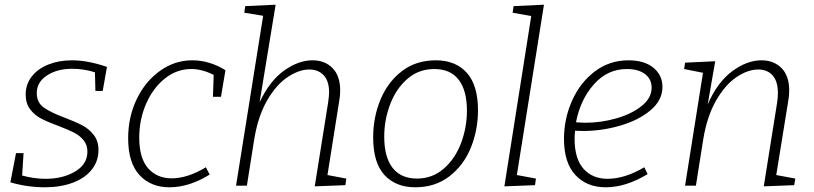

<svg xmlns="http://www.w3.org/2000/svg" viewBox="-20 -788 3455 815"><path d="M136 -393Q136 -353 166 -331.5Q196 -310 256 -288Q303 -270 331 -255Q359 -240 378.5 -214.5Q398 -189 398 -151Q398 -104 369.5 -68Q341 -32 289 -12.5Q237 7 171 7Q96 7 24 -14L48 -138H80L74 -43Q124 -29 174 -29Q247 -29 299 -60Q351 -91 351 -144Q351 -173 334.5 -193Q318 -213 294.5 -225Q271 -237 229 -253Q183 -270 155 -284.5Q127 -299 108 -324Q89 -349 89 -387Q89 -430 114.5 -463Q140 -496 185 -514Q230 -532 285 -532Q353 -532 434 -504L416 -402H385L383 -481Q337 -496 286 -496Q222 -496 179 -467.5Q136 -439 136 -393Z M937 -490 918 -377H884L887 -470Q838 -495 792 -495Q730 -495 679.5 -454.5Q629 -414 600 -347Q571 -280 571 -204Q571 -117 608.5 -74Q646 -31 709 -31Q776 -31 854 -78L870 -47Q783 7 699 7Q620 7 572 -45Q524 -97 524 -201Q524 -292 560.5 -367.5Q597 -443 659.5 -487.5Q722 -532 796 -532Q869 -532 937 -490Z M1370 -45 1450 -30 1446 -2 1316 3 1373 -354Q1377 -384 1377 -395Q1377 -444 1354 -468.5Q1331 -493 1293 -493Q1249 -493 1200.5 -460.5Q1152 -428 1113.5 -361Q1075 -294 1059 -196L1028 0H982L1097 -721L1017 -734L1021 -762L1150 -768L1082 -354Q1125 -445 1186 -488.5Q1247 -532 1307 -532Q1359 -532 1391.5 -499Q1424 -466 1424 -404Q1424 -381 1420 -360Z M2009 -320Q2009 -236 1978.5 -161Q1948 -86 1887.5 -39.5Q1827 7 1743 7Q1660 7 1612 -45Q1564 -97 1564 -205Q1564 -290 1595 -365Q1626 -440 1686 -486Q1746 -532 1830 -532Q1914 -532 1961.5 -479Q2009 -426 2009 -320ZM1611 -208Q1611 -121 1646.5 -75.5Q1682 -30 1750 -30Q1815 -30 1863.5 -72Q1912 -114 1937 -180.5Q1962 -247 1962 -318Q1962 -404 1927 -449.5Q1892 -495 1824 -495Q1757 -495 1709 -453Q1661 -411 1636 -345Q1611 -279 1611 -208Z M2160 -762 2289 -768 2174 -45 2255 -30 2251 -2 2121 3 2235 -720 2156 -734Z M2421 -233Q2419 -211 2419 -199Q2419 -114 2457 -71.5Q2495 -29 2559 -29Q2632 -29 2715 -78L2729 -49Q2637 7 2551 7Q2471 7 2422.5 -45Q2374 -97 2374 -199Q2374 -283 2408 -360Q2442 -437 2504.5 -484.5Q2567 -532 2648 -532Q2715 -532 2753.5 -500.5Q2792 -469 2792 -419Q2792 -363 2742 -320.5Q2692 -278 2613.5 -255Q2535 -232 2454 -232ZM2425 -269Q2453 -267 2466 -267Q2531 -267 2596 -285.5Q2661 -304 2703.5 -338Q2746 -372 2746 -416Q2746 -452 2718 -473.5Q2690 -495 2641 -495Q2558 -495 2500.5 -429.5Q2443 -364 2425 -269Z M3275 -45 3356 -30 3351 -2 3222 3 3279 -354Q3282 -375 3282 -393Q3282 -443 3259.5 -468Q3237 -493 3199 -493Q3154 -493 3106 -460.5Q3058 -428 3019.5 -361Q2981 -294 2965 -196L2934 0H2888L2964 -479L2884 -495L2888 -522L3016 -528L2984 -345Q3026 -440 3088.5 -486Q3151 -532 3212 -532Q3265 -532 3297.5 -499Q3330 -466 3330 -404Q3330 -381 3326 -360Z"/></svg>

Font: Bitter Pro Light
Style: Italic
Weight: 300
Italic angle: -9°
Designer: Sol Matas, and Bitter project Authors
Foundry: Sol Matas
Version: Version 1.010